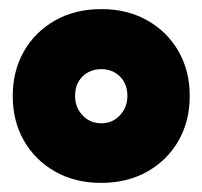

<svg xmlns="http://www.w3.org/2000/svg" viewBox="-20 -711 445 422"><path d="M202 -309Q145 -309 101 -334Q57 -359 32.5 -402Q8 -445 8 -500Q8 -555 32.5 -598Q57 -641 101 -666Q145 -691 203 -691Q260 -691 304 -666Q348 -641 372.5 -598Q397 -555 397 -500Q397 -445 372.5 -402Q348 -359 304 -334Q260 -309 202 -309ZM203 -440Q227 -440 243.5 -457.5Q260 -475 260 -500Q260 -527 243.5 -543Q227 -559 203 -559Q178 -559 161.5 -543Q145 -527 145 -500Q145 -475 161.5 -457.5Q178 -440 203 -440Z"/></svg>

Font: Gabarito Black
Style: Regular
Weight: 900
Designer: Leandro Assis / Alvaro Franca / Felipe Casaprima
Foundry: Naipe Foundry
Version: Version 1.000